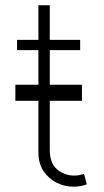

<svg xmlns="http://www.w3.org/2000/svg" viewBox="-20 -696 393 725"><path d="M38 -315.3V-376.1H125V-506.7H44.4V-545.5H125V-676.1H168V-545.5H282.7V-506.7H168V-376.1H289.4V-315.3H168V-128.9Q168 -79.5 196 -56.3Q224.1 -33 260.3 -33Q272 -33 280.7 -35Q289.4 -36.9 297.2 -39.4L307.9 0Q297.9 3.6 286 6.2Q274.1 8.9 257.5 8.9Q223.4 8.9 193.2 -6.4Q163 -21.7 144 -50.6Q125 -79.5 125 -121.1V-315.3Z"/></svg>

Font: Inter Extra Light BETA
Style: Regular
Weight: 200
Designer: Rasmus Andersson
Foundry: rsms
Version: Version 3.011;git-f93a4a705